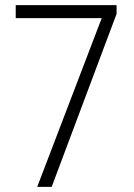

<svg xmlns="http://www.w3.org/2000/svg" viewBox="-20 -731 526 751"><path d="M436 -676.8 182.1 0H125.5L377.9 -660.2H41.5V-710.9H436Z"/></svg>

Font: MAUL Condensed Light
Style: Light
Weight: 300
Designer: MAUL
Version: Version 2.137; 2017; ttfautohint (v1.8.3)